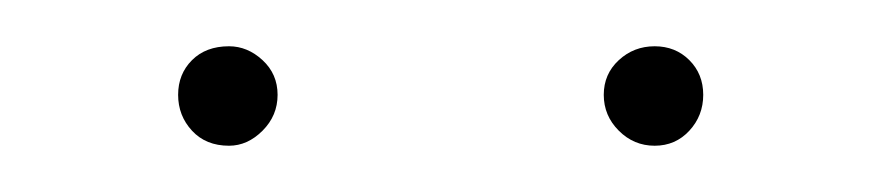

<svg xmlns="http://www.w3.org/2000/svg" viewBox="-20 -587 380 83"><path d="M57 -546Q57 -555 63 -561Q69 -567 79 -567Q87 -567 93.5 -561Q100 -555 100 -546Q100 -537 93.5 -530.5Q87 -524 79 -524Q69 -524 63 -530.5Q57 -537 57 -546ZM241 -546Q241 -555 247.5 -561Q254 -567 263 -567Q272 -567 278 -561Q284 -555 284 -546Q284 -537 278 -530.5Q272 -524 263 -524Q254 -524 247.5 -530.5Q241 -537 241 -546Z"/></svg>

Font: Ysabeau Thin
Style: Italic
Weight: 200
Italic angle: -12°
Designer: Christian Thalmann (Catharsis Fonts)
Version: Version 0.003